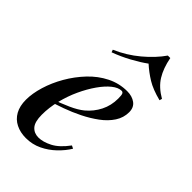

<svg xmlns="http://www.w3.org/2000/svg" viewBox="-245 -894 994 994"><g transform="rotate(45 252.0 -397.0)"><path d="M100 -224Q151 -242 193.5 -261Q236 -280 263 -302Q300 -333 321.5 -375.5Q343 -418 343 -469Q343 -495 339 -502.5Q335 -510 327 -510Q303 -510 275.5 -488Q248 -466 221 -427.5Q194 -389 171.5 -340.5Q149 -292 135.5 -237.5Q122 -183 122 -130Q122 -78 141.5 -56Q161 -34 193 -34Q226 -34 266 -54.5Q306 -75 345 -128L361 -120Q341 -87 309 -56Q277 -25 236.5 -5.5Q196 14 149 14Q108 14 76 -2Q44 -18 26.5 -49.5Q9 -81 9 -127Q9 -173 25.5 -227.5Q42 -282 72.5 -335Q103 -388 145 -432.5Q187 -477 239 -503Q291 -529 349 -529Q385 -529 409 -511.5Q433 -494 433 -459Q433 -419 410.5 -384.5Q388 -350 350 -322Q312 -294 267.5 -272Q223 -250 178.5 -234Q134 -218 99 -208ZM326 -708Q292 -683 245 -657.5Q198 -632 149 -614L144 -628Q214 -658 272.5 -707Q331 -756 367 -808H385Q397 -745 423.5 -702Q450 -659 504 -628L500 -614Q437 -630 398 -654Q359 -678 326 -708Z"/></g></svg>

Font: Playfair Display Medium
Style: Italic
Weight: 500
Italic angle: -14°
Designer: Claus Eggers Sørensen
Foundry: Claus Eggers Sørensen
Version: Version 1.203